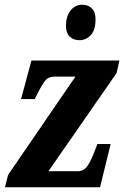

<svg xmlns="http://www.w3.org/2000/svg" viewBox="-20 -792 525 812"><path d="M14 -52 299 -468H211Q185 -468 171.5 -451.5Q158 -435 138 -395L129 -377L127 -373H69L113 -536H485L473 -483L185 -68H310Q335 -68 351 -92Q367 -116 383 -160L392 -183H448L403 0H1ZM259 -683Q259 -722 278 -747Q297 -772 328 -772Q353 -772 368.5 -756.5Q384 -741 384 -711Q384 -665 364 -643.5Q344 -622 316 -622Q290 -622 274.5 -637.5Q259 -653 259 -683Z"/></svg>

Font: Noto Serif CondExtraBold
Style: Italic
Weight: 800
Width: 3
Italic angle: -12°
Designer: Monotype Design Team
Foundry: Monotype Imaging Inc.
Version: Version 1.001